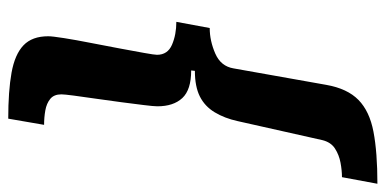

<svg xmlns="http://www.w3.org/2000/svg" viewBox="-255 -521 936 466"><g transform="rotate(90 213.0 -288.0)"><path d="M268 160Q201 160 156.5 152Q112 144 90 123Q68 102 68 63Q68 53 72.5 24.5Q77 -4 84 -39.5Q91 -75 97.5 -110Q104 -145 108.5 -170Q113 -195 113 -201Q113 -227 88.5 -237.5Q64 -248 33 -248L48 -329Q79 -329 110 -342.5Q141 -356 146 -387L186 -612Q195 -663 222.5 -690Q250 -717 300 -726.5Q350 -736 426 -736L410 -650Q394 -650 375 -646.5Q356 -643 340.5 -633Q325 -623 320 -602L274 -397Q267 -365 252.5 -341Q238 -317 214 -305Q190 -293 152 -293L151 -284Q198 -284 218 -262.5Q238 -241 238 -202Q238 -193 235 -169Q232 -145 228 -114Q224 -83 219.5 -52.5Q215 -22 212 1Q209 24 209 31Q209 49 220 58Q231 67 248 70Q265 73 283 73Z"/></g></svg>

Font: Archivo SemiExpanded ExtraBold
Style: Italic
Weight: 800
Width: 6
Italic angle: -10°
Designer: Hector Gatti
Foundry: Omnibus-Type
Version: Version 2.001